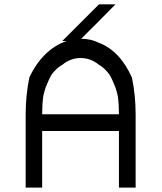

<svg xmlns="http://www.w3.org/2000/svg" viewBox="-20 -853 738 873"><path d="M520.8 0V-257.5H171.7V0H96.7V-333.3Q96.7 -418.3 113.3 -500Q140.8 -560.8 184.2 -604.2Q227.5 -647.5 283.3 -666.7H263.3L430 -833.3H505Q431.7 -758.3 349.2 -676.7Q393.3 -676.7 430 -658.3Q525.8 -621.7 580 -500Q596.7 -418.3 596.7 -333.3V0ZM171.7 -333.3H520.8Q520.8 -357.5 519.6 -377.5Q518.3 -397.5 516.7 -409.2Q515 -420.8 510.8 -435.8Q506.7 -450.8 504.6 -456.2Q502.5 -461.7 495.4 -477.9Q488.3 -494.2 485.8 -500H485Q479.2 -514.2 462.5 -532.1Q445.8 -550 430 -558.3Q392.5 -589.2 346.7 -589.2Q300.8 -589.2 263.3 -558.3Q247.5 -550 230 -532.1Q212.5 -514.2 207.5 -500H206.7Q204.2 -494.2 197.1 -477.9Q190 -461.7 187.9 -456.2Q185.8 -450.8 181.7 -435.8Q177.5 -420.8 175.8 -409.2Q174.2 -397.5 172.9 -377.5Q171.7 -357.5 171.7 -333.3Z"/></svg>

Font: 0xA000
Style: Regular
Weight: 400
Version: Version 0.1